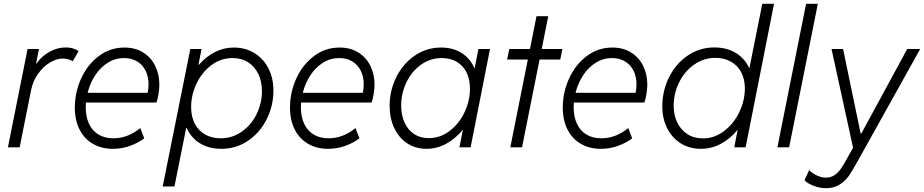

<svg xmlns="http://www.w3.org/2000/svg" viewBox="-20 -772 4841 1006"><path d="M124.5 -515.1H184.1L168.9 -438.5H170.9Q197.3 -477.1 238.8 -500.2Q280.3 -523.4 323.7 -523.4Q346.7 -523.4 365.2 -517.3Q383.8 -511.2 391.6 -503.4L360.4 -450.2Q355 -456.5 339.8 -460.9Q324.7 -465.3 309.6 -465.3Q275.9 -465.3 240.7 -443.8Q205.6 -422.4 179 -384.8Q152.3 -347.2 143.1 -300.8L83 0H21.5Z M372.1 -208Q372.1 -288.6 405.3 -361.1Q438.5 -433.6 497.8 -478.3Q557.1 -522.9 631.8 -522.9Q688.5 -522.9 730 -497.1Q771.5 -471.2 793.2 -427Q814.9 -382.8 814.9 -329.1Q814.9 -305.7 810.3 -278.1Q805.7 -250.5 799.8 -234.9H430.2Q429.2 -218.3 429.2 -209.5Q429.2 -160.6 446 -124Q462.9 -87.4 495.6 -67.4Q528.3 -47.4 574.2 -47.4Q649.4 -47.4 715.3 -101.1L735.8 -46.9Q701.7 -22 659.9 -7.1Q618.2 7.8 571.8 7.8Q511.7 7.8 466.6 -18.6Q421.4 -44.9 396.7 -93.5Q372.1 -142.1 372.1 -208ZM753.9 -285.6Q758.3 -309.1 758.3 -330.1Q758.3 -370.6 742.7 -401.9Q727.1 -433.1 698 -450.4Q668.9 -467.8 629.9 -467.8Q583.5 -467.8 544.4 -443.1Q505.4 -418.5 478.5 -377.2Q451.7 -335.9 439 -285.6Z M977.1 -515.1H1036.1L1020 -433.1H1022.9Q1059.1 -475.1 1105.7 -499Q1152.3 -522.9 1205.1 -522.9Q1265.1 -522.9 1312.3 -494.4Q1359.4 -465.8 1386 -414.6Q1412.6 -363.3 1412.6 -297.4Q1412.6 -217.8 1377.4 -147.5Q1342.3 -77.1 1279.8 -34.7Q1217.3 7.8 1139.6 7.8Q1076.2 7.8 1028.8 -20.5Q981.4 -48.8 958 -101.6H955.6L894 205.1H832.5ZM1352.5 -294.4Q1352.5 -344.7 1333.7 -384Q1314.9 -423.3 1280 -445.6Q1245.1 -467.8 1198.2 -467.8Q1137.2 -467.8 1087.6 -430.7Q1038.1 -393.6 1009.8 -334.2Q981.4 -274.9 981.4 -210.9Q981.4 -160.2 1001 -123.3Q1020.5 -86.4 1055.4 -66.9Q1090.3 -47.4 1136.2 -47.4Q1197.8 -47.4 1247.3 -82.5Q1296.9 -117.7 1324.7 -174.6Q1352.5 -231.4 1352.5 -294.4Z M1499.5 -208Q1499.5 -288.6 1532.7 -361.1Q1565.9 -433.6 1625.2 -478.3Q1684.6 -522.9 1759.3 -522.9Q1815.9 -522.9 1857.4 -497.1Q1898.9 -471.2 1920.7 -427Q1942.4 -382.8 1942.4 -329.1Q1942.4 -305.7 1937.7 -278.1Q1933.1 -250.5 1927.2 -234.9H1557.6Q1556.6 -218.3 1556.6 -209.5Q1556.6 -160.6 1573.5 -124Q1590.3 -87.4 1623 -67.4Q1655.8 -47.4 1701.7 -47.4Q1776.9 -47.4 1842.8 -101.1L1863.3 -46.9Q1829.1 -22 1787.4 -7.1Q1745.6 7.8 1699.2 7.8Q1639.2 7.8 1594 -18.6Q1548.8 -44.9 1524.2 -93.5Q1499.5 -142.1 1499.5 -208ZM1881.3 -285.6Q1885.7 -309.1 1885.7 -330.1Q1885.7 -370.6 1870.1 -401.9Q1854.5 -433.1 1825.4 -450.4Q1796.4 -467.8 1757.3 -467.8Q1710.9 -467.8 1671.9 -443.1Q1632.8 -418.5 1606 -377.2Q1579.1 -335.9 1566.4 -285.6Z M2021.5 -217.8Q2021.5 -296.9 2056.2 -367.2Q2090.8 -437.5 2152.6 -480.2Q2214.4 -522.9 2291.5 -522.9Q2353 -522.9 2398.4 -494.4Q2443.8 -465.8 2465.8 -414.1H2466.8L2486.8 -515.1H2547.4L2445.8 0H2387.2L2405.3 -92.3H2404.8Q2367.2 -45.9 2318.4 -19Q2269.5 7.8 2214.4 7.8Q2157.7 7.8 2113.8 -21Q2069.8 -49.8 2045.7 -101.1Q2021.5 -152.3 2021.5 -217.8ZM2442.4 -307.1Q2442.4 -356.9 2424.1 -393.1Q2405.8 -429.2 2372.3 -448.5Q2338.9 -467.8 2294.9 -467.8Q2233.9 -467.8 2185.1 -432.4Q2136.2 -397 2109.1 -339.6Q2082 -282.2 2082 -218.8Q2082 -168.9 2099.4 -130.4Q2116.7 -91.8 2149.2 -70.1Q2181.6 -48.3 2226.6 -48.3Q2286.6 -48.3 2336.2 -86.2Q2385.7 -124 2414.1 -184.1Q2442.4 -244.1 2442.4 -307.1Z M2745.6 -460H2637.2L2648.4 -515.1H2756.8L2791 -687H2852.5L2818.4 -515.1H2926.8L2915.5 -460H2807.1L2715.3 0H2653.8Z M2928.7 -208Q2928.7 -288.6 2961.9 -361.1Q2995.1 -433.6 3054.4 -478.3Q3113.8 -522.9 3188.5 -522.9Q3245.1 -522.9 3286.6 -497.1Q3328.1 -471.2 3349.9 -427Q3371.6 -382.8 3371.6 -329.1Q3371.6 -305.7 3366.9 -278.1Q3362.3 -250.5 3356.4 -234.9H2986.8Q2985.8 -218.3 2985.8 -209.5Q2985.8 -160.6 3002.7 -124Q3019.5 -87.4 3052.2 -67.4Q3085 -47.4 3130.9 -47.4Q3206.1 -47.4 3272 -101.1L3292.5 -46.9Q3258.3 -22 3216.6 -7.1Q3174.8 7.8 3128.4 7.8Q3068.4 7.8 3023.2 -18.6Q2978 -44.9 2953.4 -93.5Q2928.7 -142.1 2928.7 -208ZM3310.5 -285.6Q3314.9 -309.1 3314.9 -330.1Q3314.9 -370.6 3299.3 -401.9Q3283.7 -433.1 3254.6 -450.4Q3225.6 -467.8 3186.5 -467.8Q3140.1 -467.8 3101.1 -443.1Q3062 -418.5 3035.2 -377.2Q3008.3 -335.9 2995.6 -285.6Z M3844.7 -90.3H3843.3Q3805.7 -44.4 3756.6 -18.3Q3707.5 7.8 3652.8 7.8Q3592.3 7.8 3546.4 -21.2Q3500.5 -50.3 3475.3 -100.8Q3450.2 -151.4 3450.2 -214.8Q3450.2 -296.4 3485.6 -367.4Q3521 -438.5 3583.5 -481Q3646 -523.4 3723.1 -523.4Q3788.1 -523.4 3835.7 -494.4Q3883.3 -465.3 3906.2 -413.6L3974.1 -752H4035.6L3886.7 0H3827.1ZM3882.8 -309.1Q3882.8 -356.4 3864 -392.6Q3845.2 -428.7 3810.3 -448.7Q3775.4 -468.8 3728.5 -468.8Q3667 -468.8 3616.7 -433.3Q3566.4 -397.9 3538.1 -340.1Q3509.8 -282.2 3509.8 -217.8Q3509.8 -169.4 3528.3 -130.6Q3546.9 -91.8 3581.5 -69.3Q3616.2 -46.9 3663.6 -46.9Q3723.1 -46.9 3773.7 -85.2Q3824.2 -123.5 3853.5 -184.3Q3882.8 -245.1 3882.8 -309.1Z M4203.6 -752H4265.1L4114.7 0H4053.2Z M4195.3 172.4 4219.7 119.1Q4232.9 133.8 4257.6 146.2Q4282.2 158.7 4307.6 158.7Q4333 158.7 4352.1 145.8Q4371.1 132.8 4383.8 115.2Q4396.5 97.7 4411.6 70.3L4417 60.5L4449.7 2L4336.9 -515.1H4397.5L4489.3 -72.8H4493.2L4733.4 -515.1H4801.3L4469.2 80.6Q4444.3 125.5 4426.3 151.1Q4408.2 176.8 4378.9 195.3Q4349.6 213.9 4308.1 213.9Q4283.2 213.9 4260 207.3Q4236.8 200.7 4219.7 190.9Q4202.6 181.2 4195.3 172.4Z"/></svg>

Font: Reddit Sans Chocolate Light
Style: Italic
Weight: 300
Italic angle: -11.25°
Designer: Stephen Hutchings
Version: Version 1.013